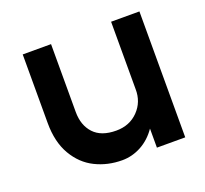

<svg xmlns="http://www.w3.org/2000/svg" viewBox="-98 -634 809 758"><g transform="rotate(-20 307.0 -254.5)"><path d="M312 -108Q368 -108 404 -145Q440 -182 439 -236V-519H558V10H439V-70Q412 -31 374 -10.5Q336 10 294 10Q233 10 181.5 -15.5Q130 -41 98.5 -95Q67 -149 67 -229V-517H186V-232Q186 -176 217.5 -142Q249 -108 312 -108Z"/></g></svg>

Font: SUIT
Style: Bold
Weight: 700
Designer: Sunn Youn; Korean Glyphs from Source Han Sans (Sandoll Communications; Soo-young Jang, Joo-yeon Kang)
Foundry: Sunn
Version: Version 1.150